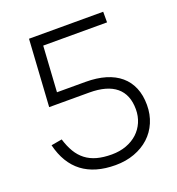

<svg xmlns="http://www.w3.org/2000/svg" viewBox="-133 -828 878 951"><g transform="rotate(-20 306.0 -352.5)"><path d="M562.5 -212.5Q562.5 -162.5 544.5 -120.5Q526.5 -78.5 493.8 -48.5Q461 -18.5 415.5 -1.8Q370 15 315 15Q207.5 15 141 -35.2Q74.5 -85.5 50 -186L107 -196Q119 -156.5 136.5 -127.2Q154 -98 179 -78.8Q204 -59.5 237.8 -50.2Q271.5 -41 315.5 -41Q358 -41 392.5 -53.8Q427 -66.5 451.8 -89.2Q476.5 -112 490 -143.2Q503.5 -174.5 503.5 -211Q503.5 -288.5 456 -328Q408.5 -367.5 315 -367.5H103.5L125.5 -720H516.5V-664H180L165 -423.5H315.5Q374.5 -423.5 420.5 -409.8Q466.5 -396 498 -369.2Q529.5 -342.5 546 -303.2Q562.5 -264 562.5 -212.5Z"/></g></svg>

Font: Vela Sans Light
Style: Regular
Weight: 300
Designer: Principal design: Mikhail Sharanda - project Manrope.
Design modification: Ravid Balaliev
Foundry: Mikhail Sharanda
Version: Version 1.001